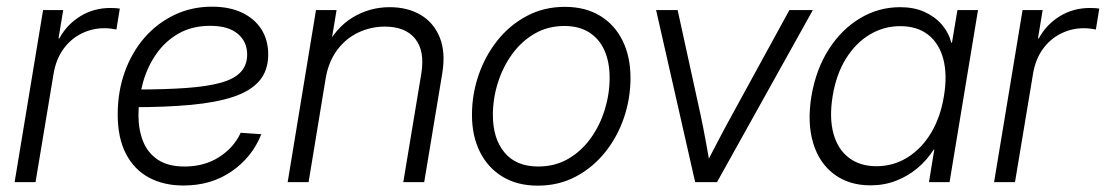

<svg xmlns="http://www.w3.org/2000/svg" viewBox="-20 -553 3358 583"><path d="M24.4 0 110.8 -522.5H171.9L157.7 -436.5H160.2Q183.1 -478.5 223.9 -503.7Q264.6 -528.8 315.4 -528.8Q324.2 -528.8 331.5 -528.3Q338.9 -527.8 343.8 -526.9L333.5 -463.4Q329.1 -464.4 319.1 -465.8Q309.1 -467.3 295.9 -467.3Q259.8 -467.3 227.1 -450.9Q194.3 -434.6 172.1 -403.6Q149.9 -372.6 142.6 -328.6L87.9 0Z M537.1 10.3Q477.1 10.3 432.1 -13.9Q387.2 -38.1 362.3 -86.2Q337.4 -134.3 337.4 -205.6Q337.4 -274.9 358.9 -334.7Q380.4 -394.5 418.9 -438.7Q457.5 -482.9 509.8 -507.8Q562 -532.7 623.5 -532.7Q676.8 -532.7 714.8 -514.6Q752.9 -496.6 773.7 -464.1Q794.4 -431.6 794.4 -387.7Q794.4 -338.9 767.6 -307.6Q740.7 -276.4 688.5 -259Q636.2 -241.7 559.8 -234.6Q483.4 -227.5 383.8 -227.5L391.6 -281.2Q481.4 -281.2 545.9 -285.9Q610.4 -290.5 651.1 -302Q691.9 -313.5 711.2 -334.5Q730.5 -355.5 730.5 -387.7Q730.5 -426.3 701.9 -450.4Q673.3 -474.6 618.2 -474.6Q564 -474.6 523.2 -451.7Q482.4 -428.7 455.1 -389.9Q427.7 -351.1 414.1 -302.5Q400.4 -253.9 400.4 -203.1Q400.4 -159.7 414.3 -124.3Q428.2 -88.9 459.2 -68.1Q490.2 -47.4 540.5 -47.4Q600.1 -47.4 644.8 -75.7Q689.5 -104 710.9 -149.9L773.4 -145.5Q746.1 -76.2 683.8 -33Q621.6 10.3 537.1 10.3Z M969.2 -316.9 917 0H853.5L939.5 -522.5H1002L981.4 -398.9L965.3 -400.9Q999 -468.8 1050.8 -500Q1102.5 -531.2 1163.1 -531.2Q1217.8 -531.2 1257.6 -507.6Q1297.4 -483.9 1315.4 -439Q1333.5 -394 1322.8 -329.6L1268.1 0H1204.6L1259.3 -329.6Q1270.5 -398.4 1240.7 -435.3Q1210.9 -472.2 1148.9 -472.2Q1106 -472.2 1068.1 -454.3Q1030.3 -436.5 1004.2 -401.6Q978 -366.7 969.2 -316.9Z M1612.8 10.7Q1550.8 10.7 1506.1 -16.4Q1461.4 -43.5 1437.3 -91.8Q1413.1 -140.1 1413.1 -204.1Q1413.1 -266.1 1433.1 -324.7Q1453.1 -383.3 1490.5 -430.2Q1527.8 -477.1 1579.8 -504.6Q1631.8 -532.2 1695.3 -532.2Q1757.3 -532.2 1802 -505.1Q1846.7 -478 1870.6 -429.2Q1894.5 -380.4 1894.5 -316.4Q1894.5 -253.9 1874.5 -195.3Q1854.5 -136.7 1817.1 -90.3Q1779.8 -43.9 1728 -16.6Q1676.3 10.7 1612.8 10.7ZM1614.3 -47.4Q1665.5 -47.4 1705.6 -70.8Q1745.6 -94.2 1773.7 -133.3Q1801.8 -172.4 1816.4 -220.2Q1831.1 -268.1 1831.1 -316.9Q1831.1 -364.7 1815.4 -399.9Q1799.8 -435.1 1769 -454.6Q1738.3 -474.1 1693.8 -474.1Q1643.6 -474.1 1603.5 -450.9Q1563.5 -427.7 1535.2 -388.7Q1506.8 -349.6 1491.7 -301.5Q1476.6 -253.4 1476.6 -203.6Q1476.6 -132.3 1512 -89.8Q1547.4 -47.4 1614.3 -47.4Z M2090.8 0 1972.2 -522.5H2037.6L2107.9 -201.2Q2116.2 -162.1 2123.3 -122.8Q2130.4 -83.5 2137.2 -44.9H2118.7Q2138.7 -83.5 2159.2 -122.8Q2179.7 -162.1 2201.2 -201.2L2377 -522.5H2448.2L2157.2 0Z M2623.5 9.8Q2557.6 9.8 2512.5 -24.2Q2467.3 -58.1 2449 -119.1Q2430.7 -180.2 2443.8 -260.7Q2457.5 -341.8 2496.1 -402.6Q2534.7 -463.4 2591.1 -497.3Q2647.5 -531.2 2713.4 -531.2Q2754.9 -531.2 2786.6 -517.1Q2818.4 -502.9 2839.4 -478.8Q2860.4 -454.6 2868.7 -423.3H2870.6L2887.2 -522.5H2949.7L2863.3 0H2800.8L2816.9 -98.6H2814.9Q2794.9 -66.9 2765.9 -42.5Q2736.8 -18.1 2700.9 -4.2Q2665 9.8 2623.5 9.8ZM2641.1 -48.3Q2692.9 -48.3 2735.6 -75Q2778.3 -101.6 2807.1 -149.4Q2835.9 -197.3 2846.2 -261.2Q2856.9 -325.2 2844.5 -373Q2832 -420.9 2798.6 -447.3Q2765.1 -473.6 2713.4 -473.6Q2663.6 -473.6 2620.8 -448Q2578.1 -422.4 2548.6 -374.8Q2519 -327.1 2508.3 -261.2Q2497.6 -195.3 2510.7 -147.5Q2523.9 -99.6 2557.6 -74Q2591.3 -48.3 2641.1 -48.3Z M2998.5 0 3085 -522.5H3146L3131.8 -436.5H3134.3Q3157.2 -478.5 3198 -503.7Q3238.8 -528.8 3289.6 -528.8Q3298.3 -528.8 3305.7 -528.3Q3313 -527.8 3317.9 -526.9L3307.6 -463.4Q3303.2 -464.4 3293.2 -465.8Q3283.2 -467.3 3270 -467.3Q3233.9 -467.3 3201.2 -450.9Q3168.5 -434.6 3146.2 -403.6Q3124 -372.6 3116.7 -328.6L3062 0Z"/></svg>

Font: Inter 28pt Light
Style: Italic
Weight: 300
Italic angle: -9.3988°
Designer: Rasmus Andersson
Foundry: rsms
Version: Version 4.001;git-66647c0bb